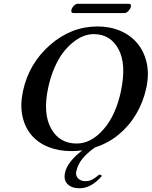

<svg xmlns="http://www.w3.org/2000/svg" viewBox="-20 -800 812 1029"><path d="M647.9 -730H374Q358.9 -730 362.8 -748Q364.3 -753.9 369.4 -761.5Q374.5 -769 381.6 -774.4Q388.7 -779.8 395 -779.8H670.9Q685.1 -779.8 681.2 -763.2Q678.7 -752.4 668.2 -741.2Q657.7 -730 647.9 -730ZM526.9 142.1Q469.2 209 406.7 209Q364.7 209 342.3 187Q319.8 165 328.6 125Q340.8 67.9 420.9 5.9Q392.6 9.8 361.8 9.8Q293.9 9.8 238.8 -12.5Q183.6 -34.7 148.4 -76.2Q113.3 -117.7 100.3 -177.2Q87.4 -236.8 103 -311Q134.3 -459 247.8 -558.6Q361.3 -658.2 502.9 -658.2Q569.3 -658.2 624.5 -634.8Q679.7 -611.3 715.8 -568.1Q752 -524.9 765.9 -464.4Q779.8 -403.8 764.2 -329.1Q747.6 -252 709 -187.5Q670.4 -123 614.3 -77.4Q558.1 -31.7 488.8 -9.8Q446.8 20 421.9 50.5Q397 81.1 388.7 119.1Q385.7 132.3 390.6 144Q395.5 155.8 408 163.3Q420.4 170.9 437.5 170.9Q458 170.9 473.9 162.6Q489.7 154.3 513.2 134.8ZM481.9 -617.2Q455.6 -617.2 428.2 -606.9Q400.9 -596.7 372.1 -573.7Q343.3 -550.8 318.1 -518.1Q293 -485.4 271.7 -436.3Q250.5 -387.2 237.8 -328.1Q209 -191.4 253.9 -111.1Q298.8 -30.8 390.6 -30.8Q468.3 -30.8 534.4 -106.4Q600.6 -182.1 627.9 -310.1Q658.7 -455.6 615.2 -536.4Q571.8 -617.2 481.9 -617.2Z"/></svg>

Font: Linux Libertine Slanted
Style: Semibold Slanted
Weight: 600
Designer: Philipp H. Poll
Foundry: Philipp H. Poll
Version: Version 5.1.1